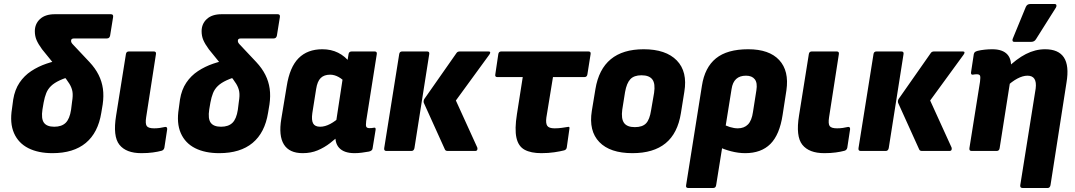

<svg xmlns="http://www.w3.org/2000/svg" viewBox="-20 -754 5370 959"><path d="M242 11Q171 11 121.5 -14Q72 -39 50 -89Q28 -139 40 -212L46 -257Q54 -306 77.5 -341Q101 -376 136 -399Q171 -422 212 -436Q253 -450 294 -456L350 -377Q307 -366 279 -353Q251 -340 235 -324.5Q219 -309 211 -289Q203 -269 198 -242L192 -207Q185 -161 199.5 -141Q214 -121 251 -121Q288 -121 308 -140.5Q328 -160 335 -206L340 -246Q345 -276 342 -295.5Q339 -315 327 -335Q315 -355 289 -386L190 -508Q171 -534 162.5 -554Q154 -574 154 -598Q154 -635 180 -659Q206 -683 254 -683H534Q547 -683 545 -669L530 -576Q527 -562 514 -562H351Q342 -562 338.5 -559Q335 -556 335 -550Q335 -545 337.5 -540.5Q340 -536 346 -530L427 -444Q456 -413 472.5 -380Q489 -347 494 -311Q499 -275 493 -233L486 -191Q470 -91 408.5 -40Q347 11 242 11Z M686 11Q610 11 576.5 -31Q543 -73 560 -177L609 -484Q611 -497 624 -497H748Q761 -497 759 -484L710 -168Q705 -136 713 -124.5Q721 -113 750 -113Q764 -113 778.5 -115Q793 -117 805 -120Q816 -121 815 -108L801 -16Q798 -4 787 -1Q769 4 743.5 7.5Q718 11 686 11Z M1075 11Q1004 11 954.5 -14Q905 -39 883 -89Q861 -139 873 -212L879 -257Q887 -306 910.5 -341Q934 -376 969 -399Q1004 -422 1045 -436Q1086 -450 1127 -456L1183 -377Q1140 -366 1112 -353Q1084 -340 1068 -324.5Q1052 -309 1044 -289Q1036 -269 1031 -242L1025 -207Q1018 -161 1032.5 -141Q1047 -121 1084 -121Q1121 -121 1141 -140.5Q1161 -160 1168 -206L1173 -246Q1178 -276 1175 -295.5Q1172 -315 1160 -335Q1148 -355 1122 -386L1023 -508Q1004 -534 995.5 -554Q987 -574 987 -598Q987 -635 1013 -659Q1039 -683 1087 -683H1367Q1380 -683 1378 -669L1363 -576Q1360 -562 1347 -562H1184Q1175 -562 1171.5 -559Q1168 -556 1168 -550Q1168 -545 1170.5 -540.5Q1173 -536 1179 -530L1260 -444Q1289 -413 1305.5 -380Q1322 -347 1327 -311Q1332 -275 1326 -233L1319 -191Q1303 -91 1241.5 -40Q1180 11 1075 11Z M1492 11Q1425 11 1398 -32.5Q1371 -76 1385 -160L1412 -323Q1427 -419 1471.5 -463.5Q1516 -508 1590 -508Q1634 -508 1669 -490.5Q1704 -473 1729 -440L1711 -336Q1692 -358 1671 -369.5Q1650 -381 1629 -381Q1599 -381 1582 -364.5Q1565 -348 1559 -309L1540 -189Q1535 -154 1544 -137.5Q1553 -121 1579 -121Q1603 -121 1629.5 -135Q1656 -149 1686 -177L1685 -88Q1658 -62 1629 -39.5Q1600 -17 1566.5 -3Q1533 11 1492 11ZM1751 11Q1698 11 1673.5 -16Q1649 -43 1657 -96L1661 -120L1658 -141L1698 -403L1714 -441L1721 -484Q1723 -497 1737 -497H1851Q1864 -497 1862 -484L1809 -149Q1806 -126 1810 -120Q1814 -114 1825 -114Q1832 -114 1837 -114.5Q1842 -115 1847 -116Q1858 -119 1856 -105L1841 -13Q1840 -1 1823 3Q1806 6 1787.5 8.5Q1769 11 1751 11Z M2216 0Q2205 0 2202 -8L2097 -240Q2094 -249 2099 -259L2260 -489Q2265 -497 2277 -497H2420Q2428 -497 2428.5 -492.5Q2429 -488 2424 -481L2257 -252L2364 -17Q2366 -10 2363.5 -5Q2361 0 2353 0ZM1910 0Q1897 0 1899 -14L1974 -484Q1976 -497 1989 -497H2113Q2126 -497 2124 -484L2050 -14Q2047 0 2035 0Z M2684 11Q2632 11 2600.5 -6Q2569 -23 2559.5 -66Q2550 -109 2562 -184L2591 -369H2464Q2451 -369 2454 -383L2469 -484Q2471 -497 2484 -497H2919Q2932 -497 2930 -484L2914 -383Q2912 -369 2899 -369H2742L2709 -167Q2705 -138 2713.5 -125.5Q2722 -113 2750 -113Q2769 -113 2786.5 -115.5Q2804 -118 2816 -120Q2827 -123 2824 -110L2811 -18Q2810 -12 2807 -8.5Q2804 -5 2798 -3Q2779 2 2749 6.5Q2719 11 2684 11Z M3139 11Q3027 11 2973.5 -44.5Q2920 -100 2936 -200L2954 -309Q2987 -508 3195 -508Q3306 -508 3360.5 -452Q3415 -396 3398 -295L3381 -189Q3365 -88 3304.5 -38.5Q3244 11 3139 11ZM3151 -119Q3189 -119 3207 -138Q3225 -157 3232 -203L3247 -290Q3254 -336 3238.5 -357Q3223 -378 3184 -378Q3147 -378 3128.5 -358.5Q3110 -339 3102 -294L3088 -206Q3082 -161 3097 -140Q3112 -119 3151 -119Z M3418 185Q3404 185 3407 171L3486 -326Q3500 -417 3556 -462.5Q3612 -508 3717 -508Q3822 -508 3872 -454Q3922 -400 3908 -303L3889 -180Q3874 -81 3828 -35Q3782 11 3702 11Q3668 11 3631.5 1.5Q3595 -8 3570 -21L3587 -137Q3604 -126 3625.5 -119.5Q3647 -113 3665 -113Q3697 -113 3716 -132.5Q3735 -152 3741 -195L3758 -303Q3764 -340 3750 -358Q3736 -376 3706 -376Q3675 -376 3657 -359.5Q3639 -343 3634 -309L3557 171Q3555 185 3542 185Z M4097 11Q4021 11 3987.5 -31Q3954 -73 3971 -177L4020 -484Q4022 -497 4035 -497H4159Q4172 -497 4170 -484L4121 -168Q4116 -136 4124 -124.5Q4132 -113 4161 -113Q4175 -113 4189.5 -115Q4204 -117 4216 -120Q4227 -121 4226 -108L4212 -16Q4209 -4 4198 -1Q4180 4 4154.5 7.5Q4129 11 4097 11Z M4585 0Q4574 0 4571 -8L4466 -240Q4463 -249 4468 -259L4629 -489Q4634 -497 4646 -497H4789Q4797 -497 4797.5 -492.5Q4798 -488 4793 -481L4626 -252L4733 -17Q4735 -10 4732.5 -5Q4730 0 4722 0ZM4279 0Q4266 0 4268 -14L4343 -484Q4345 -497 4358 -497H4482Q4495 -497 4493 -484L4419 -14Q4416 0 4404 0Z M5088 185Q5074 185 5076 171L5153 -312Q5161 -376 5112 -376Q5089 -376 5061.5 -361.5Q5034 -347 5005 -319L5006 -410Q5057 -460 5104 -484Q5151 -508 5200 -508Q5267 -508 5294 -467Q5321 -426 5307 -342L5227 171Q5224 185 5213 185ZM4833 0Q4820 0 4822 -14L4875 -346Q4878 -369 4875 -376Q4872 -383 4859 -383Q4853 -383 4848.5 -382.5Q4844 -382 4839 -381Q4829 -380 4830 -392L4844 -484Q4846 -491 4849.5 -494Q4853 -497 4863 -500Q4879 -504 4898.5 -506Q4918 -508 4936 -508Q4989 -508 5012.5 -481Q5036 -454 5028 -402L5024 -379L5027 -357L4973 -14Q4971 0 4958 0ZM5046 -545Q5039 -545 5037.5 -550.5Q5036 -556 5039 -562L5104 -720Q5108 -728 5113.5 -731Q5119 -734 5127 -734H5247Q5255 -734 5256.5 -728.5Q5258 -723 5254 -716L5155 -559Q5147 -545 5131 -545Z"/></svg>

Font: Sofia Sans Semi Condensed Black
Style: Italic
Weight: 900
Italic angle: -9°
Version: Version 4.100